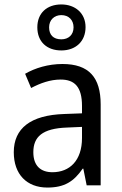

<svg xmlns="http://www.w3.org/2000/svg" viewBox="-20 -834 548 864"><path d="M256 -607C320 -607 365 -647 365 -712C365 -775 318 -814 256 -814C191 -814 148 -775 148 -711C148 -646 191 -607 256 -607ZM256 -657C220 -657 201 -677 201 -711C201 -744 224 -766 256 -766C289 -766 311 -744 311 -711C311 -677 288 -657 256 -657ZM261 -546C197 -546 138 -528 93 -502L120 -438C162 -460 206 -476 253 -476C316 -476 349 -443 349 -357V-324L269 -321C117 -316 42 -256 42 -149C42 -49 101 10 193 10C270 10 312 -17 352 -75H355L370 0H433V-364C433 -486 380 -546 261 -546ZM281 -260 349 -263V-213C349 -111 293 -59 216 -59C164 -59 130 -87 130 -149C130 -218 170 -256 281 -260Z"/></svg>

Font: Noto Sans Gurmukhi UI SemiCondensed
Style: Regular
Weight: 400
Width: 4
Designer: Jelle Bosma - Monotype Design Team
Foundry: Monotype Imaging Inc.
Version: Version 2.004